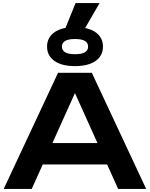

<svg xmlns="http://www.w3.org/2000/svg" viewBox="-20 -1220 968 1240"><path d="M468 -1200H623L522 -1025H397ZM200 -158V-296H720V-158ZM573 -750 924 0H743L436 -681H492L185 0H4L355 -750ZM464 -793Q379 -793 331.5 -826.5Q284 -860 284 -919Q284 -978 331.5 -1011.5Q379 -1045 464 -1045Q550 -1045 597.5 -1011.5Q645 -978 645 -919Q645 -860 597.5 -826.5Q550 -793 464 -793ZM464 -870Q508 -870 528.5 -882.5Q549 -895 549 -919Q549 -943 528.5 -955.5Q508 -968 464 -968Q421 -968 400.5 -955.5Q380 -943 380 -919Q380 -895 400.5 -882.5Q421 -870 464 -870Z"/></svg>

Font: Unbounded Medium
Style: Regular
Weight: 500
Designer: Luke Prowse, Jean-Baptiste Morizot, Fátima Lázaro, Florian Runge
Foundry: NaN
Version: Version 1.700